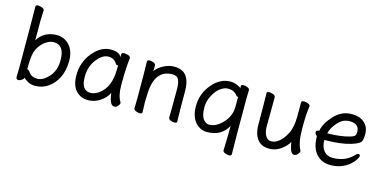

<svg xmlns="http://www.w3.org/2000/svg" viewBox="-82 -1170 3609 1807"><g transform="rotate(15 1722.5 -266.5)"><path d="M443 -272Q443 -420 338 -420Q306 -420 269.5 -398.5Q233 -377 202 -332Q171 -287 165 -209Q162 -167 162 -111L161 -110Q161 -109 163 -109Q177 -109 194 -84Q219 -47 275 -47Q331 -47 387 -109Q443 -171 443 -272ZM272 23Q231 23 199.5 5Q168 -13 158 -27V-30L157 -21Q155 -12 138.5 -0.5Q122 11 107 11Q84 11 84 -15L86 -106Q86 -593 83 -699Q83 -715 107 -715Q126 -715 147 -706.5Q168 -698 168 -681L164 -592V-391Q194 -442 242 -467Q290 -492 346 -492Q424 -492 473.5 -437Q523 -382 523 -287Q523 -193 489.5 -124.5Q456 -56 399 -16.5Q342 23 272 23Z M793 -48Q835 -48 876 -79Q978 -153 978 -330L979 -365H970Q961 -365 956 -372Q927 -422 871 -422Q814 -422 758.5 -352Q703 -282 703 -180Q703 -48 793 -48ZM790 24Q714 24 668.5 -27.5Q623 -79 623 -175Q623 -302 701 -397Q779 -492 876 -492Q958 -492 980 -446V-475Q980 -491 1005 -491Q1025 -491 1046.5 -483Q1068 -475 1068 -458Q1055 -368 1055 -195Q1055 -92 1089 -38Q1092 -32 1092 -25Q1092 -16 1077 1.5Q1062 19 1043 19Q997 19 984 -98Q956 -44 902 -10Q848 24 790 24Z M1630 17Q1611 17 1590.5 8.5Q1570 0 1570 -17Q1572 -34 1572 -293Q1572 -351 1557 -384Q1542 -417 1496 -417Q1317 -417 1314 -162L1312 -97Q1312 -59 1315 1Q1315 17 1292 17Q1273 17 1252.5 8.5Q1232 0 1232 -17L1234 -115Q1234 -364 1231 -471Q1231 -487 1255 -487Q1273 -487 1293.5 -478.5Q1314 -470 1314 -453V-439Q1312 -411 1312 -398Q1334 -433 1386.5 -462Q1439 -491 1492 -491Q1588 -491 1623 -425Q1650 -378 1650 -297Q1650 -105 1653 1Q1653 17 1630 17Z M1949 -48Q2018 -48 2082 -117Q2146 -186 2146 -276V-367L2147 -369Q2147 -371 2143 -371Q2134 -371 2128 -378Q2097 -422 2036 -422Q2006 -422 1974 -402.5Q1942 -383 1918 -349Q1865 -274 1865 -196Q1865 -118 1890 -83Q1915 -48 1949 -48ZM2205 182Q2186 182 2165 173.5Q2144 165 2144 148Q2148 59 2149 -89Q2087 24 1948 24Q1879 24 1832 -31Q1785 -86 1785 -186Q1785 -306 1862.5 -399Q1940 -492 2040 -492Q2079 -492 2110.5 -477Q2142 -462 2146 -456L2144 -475Q2144 -491 2168 -491Q2187 -491 2207.5 -482.5Q2228 -474 2228 -457L2226 -368Q2226 60 2229 166Q2229 182 2205 182Z M2460 -4Q2398 -55 2398 -171Q2398 -368 2395 -474Q2395 -490 2419 -490Q2438 -490 2459 -481.5Q2480 -473 2480 -456Q2478 -368 2478 -175Q2478 -119 2498 -83.5Q2518 -48 2555 -48Q2593 -48 2632 -80Q2671 -112 2701.5 -174Q2732 -236 2732 -342V-475Q2732 -491 2757 -491Q2777 -491 2797.5 -483Q2818 -475 2818 -458Q2806 -385 2806 -241Q2806 -99 2843 -38Q2845 -34 2845 -26Q2845 -16 2830 1.5Q2815 19 2797 19Q2767 19 2754 -27.5Q2741 -74 2740 -92Q2722 -55 2670 -15.5Q2618 24 2556 24Q2494 24 2460 -4Z M3057 -258Q3168 -258 3262 -284Q3296 -294 3305.5 -305.5Q3315 -317 3315 -341Q3315 -422 3220 -422Q3154 -422 3105.5 -366Q3057 -310 3045 -258ZM3146 24Q3093 24 3050 -2Q2958 -59 2958 -206Q2937 -222 2937 -241Q2937 -260 2962 -260H2966Q2980 -337 3052.5 -414.5Q3125 -492 3221 -492Q3285 -492 3323 -469Q3393 -428 3393 -340Q3393 -305 3387 -283.5Q3381 -262 3360 -249Q3339 -236 3293 -221Q3192 -190 3035 -190Q3035 -123 3067 -85Q3099 -47 3153 -47Q3276 -47 3353 -129Q3367 -146 3380 -146Q3396 -146 3396 -130Q3396 -117 3381 -93Q3366 -69 3335 -42Q3260 24 3146 24Z"/></g></svg>

Font: linja waso lili
Style: Bold
Weight: 400
Designer: Fontworks Inc.
Version: Version 1.000;August 6, 2022;FontCreator 14.0.0.2814 64-bit